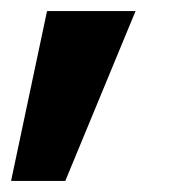

<svg xmlns="http://www.w3.org/2000/svg" viewBox="-79 -168 345 347"><path d="M-59 159 6 -148H166L39 159Z"/></svg>

Font: Radio Canada Big
Style: Bold Italic
Weight: 700
Italic angle: -12°
Designer: Étienne Aubert Bonn
Foundry: Coppers and Brasses
Version: Version 1.001